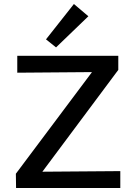

<svg xmlns="http://www.w3.org/2000/svg" viewBox="-20 -936 660 956"><path d="M259 -700 209 -740 348 -916 420 -855ZM579 -84V0H60L59 -71L438 -577L66 -574V-658H569V-588L191 -81Z"/></svg>

Font: Ysabeau SC Semibold
Style: Regular
Weight: 600
Designer: Christian Thalmann (Catharsis Fonts)
Version: Version 0.003